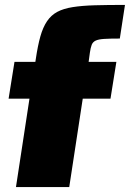

<svg xmlns="http://www.w3.org/2000/svg" viewBox="-20 -762 529 782"><path d="M45 0 100 -360H15L39 -510H124L126 -523Q134 -577 144.5 -614Q155 -651 171.5 -675.5Q188 -700 213 -713.5Q238 -727 276 -733Q314 -739 366 -740.5Q418 -742 489 -742L468 -605Q427 -605 404 -603.5Q381 -602 369.5 -596.5Q358 -591 353.5 -579.5Q349 -568 346 -547L341 -510H454L430 -360H317L262 0Z"/></svg>

Font: Azeri Sans Black
Style: Italic
Weight: 900
Designer: Hector Gatti & Omnibus-Type (original fonts) / Cristiano Sobral (main changes and remastering)
Foundry: Omnibus-Type
Version: Version 0.07;August 21, 2020;FontCreator 13.0.0.2681 64-bit;